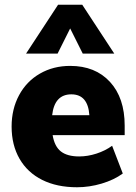

<svg xmlns="http://www.w3.org/2000/svg" viewBox="-20 -782 575 810"><path d="M506 -212H202Q210 -164 237 -143Q264 -122 314 -122Q350 -122 387 -134Q424 -146 453 -167L498 -50Q461 -23 409 -7.5Q357 8 305 8Q220 8 158 -23Q96 -54 62.5 -112Q29 -170 29 -248Q29 -322 60.5 -380.5Q92 -439 148.5 -471.5Q205 -504 276 -504Q382 -504 444 -436.5Q506 -369 506 -252ZM200 -296H357Q351 -384 281 -384Q210 -384 200 -296ZM223 -556H90L225 -762H327L462 -556H329L276 -662Z"/></svg>

Font: wassup Sans
Style: Black
Weight: 900
Version: Version 2.001